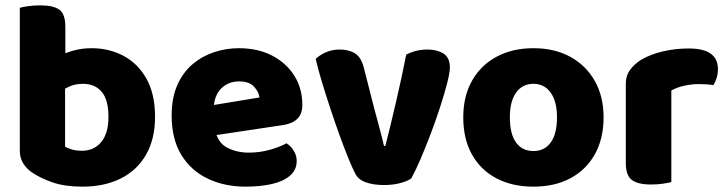

<svg xmlns="http://www.w3.org/2000/svg" viewBox="-20 -681 2716 717"><path d="M322 -501Q388 -501 442 -472Q496 -443 527.5 -386Q559 -329 559 -245Q559 -162 525.5 -103.5Q492 -45 431 -14.5Q370 16 288 16Q222 16 176 0Q130 -16 98 -38Q77 -53 65.5 -73Q54 -93 54 -118V-430H223V-133Q234 -127 249.5 -122.5Q265 -118 286 -118Q331 -118 358 -150.5Q385 -183 385 -245Q385 -309 359.5 -338.5Q334 -368 290 -368Q260 -368 237 -357Q214 -346 197 -333V-470Q220 -482 252 -491.5Q284 -501 322 -501ZM224 -389H54V-652Q65 -655 85.5 -658Q106 -661 130 -661Q180 -661 202 -644.5Q224 -628 224 -581Z M724 -167 718 -279 949 -317Q947 -337 929 -357Q911 -377 873 -377Q833 -377 806.5 -351Q780 -325 778 -277L784 -193Q794 -147 829.5 -129Q865 -111 909 -111Q951 -111 989 -122Q1027 -133 1050 -146Q1066 -136 1077 -118Q1088 -100 1088 -80Q1088 -47 1063.5 -25.5Q1039 -4 996 6Q953 16 897 16Q819 16 756.5 -13.5Q694 -43 657.5 -102Q621 -161 621 -250Q621 -316 642.5 -364Q664 -412 700 -442Q736 -472 780.5 -486.5Q825 -501 872 -501Q943 -501 996 -473.5Q1049 -446 1079 -398.5Q1109 -351 1109 -289Q1109 -255 1090 -237Q1071 -219 1037 -214Z M1577 -496Q1612 -496 1636 -481Q1660 -466 1660 -429Q1660 -410 1650 -371Q1640 -332 1624 -282.5Q1608 -233 1588.5 -181.5Q1569 -130 1550 -86Q1531 -42 1516 -15Q1503 -5 1475.5 2.5Q1448 10 1414 10Q1375 10 1346.5 0Q1318 -10 1307 -32Q1296 -53 1280.5 -91Q1265 -129 1247.5 -177.5Q1230 -226 1213 -277.5Q1196 -329 1181.5 -377Q1167 -425 1159 -461Q1173 -475 1196.5 -485.5Q1220 -496 1248 -496Q1283 -496 1306 -481.5Q1329 -467 1339 -427L1378 -274Q1386 -245 1393 -218.5Q1400 -192 1405.5 -171Q1411 -150 1414 -136H1419Q1438 -210 1459 -300.5Q1480 -391 1497 -477Q1533 -496 1577 -496Z M2234 -243Q2234 -163 2201.5 -105Q2169 -47 2110.5 -15.5Q2052 16 1972 16Q1893 16 1834 -15Q1775 -46 1742.5 -104Q1710 -162 1710 -243Q1710 -322 1743 -380Q1776 -438 1835 -469.5Q1894 -501 1972 -501Q2051 -501 2109.5 -469Q2168 -437 2201 -379Q2234 -321 2234 -243ZM1972 -368Q1931 -368 1907.5 -335.5Q1884 -303 1884 -243Q1884 -181 1907 -149Q1930 -117 1972 -117Q2014 -117 2037 -149.5Q2060 -182 2060 -243Q2060 -302 2036.5 -335Q2013 -368 1972 -368Z M2487 -343V-229H2317V-369Q2317 -398 2332.5 -419.5Q2348 -441 2373 -457Q2408 -478 2455 -489Q2502 -500 2552 -500Q2661 -500 2661 -423Q2661 -405 2656 -389.5Q2651 -374 2644 -363Q2634 -365 2620 -366Q2606 -367 2589 -367Q2564 -367 2536 -361Q2508 -355 2487 -343ZM2317 -264H2487V-1Q2476 2 2455.5 5Q2435 8 2411 8Q2362 8 2339.5 -9Q2317 -26 2317 -72Z"/></svg>

Font: Baloo Bhaijaan 2 ExtraBold
Style: Regular
Weight: 800
Designer: Sanskriti Dholi, Noopur Datye and Ek Type
Foundry: Ek Type
Version: Version 1.701